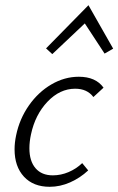

<svg xmlns="http://www.w3.org/2000/svg" viewBox="-20 -713 455 738"><path d="M415 -526 382 -507 306 -623 181 -505 157 -527 320 -693ZM269 -372Q210 -372 162.5 -322Q115 -272 99 -196Q93 -168 93 -143Q93 -94 116.5 -66.5Q140 -39 183 -39Q214 -39 243.5 -51.5Q273 -64 296 -86L319 -58Q288 -29 249.5 -12Q211 5 171 5Q108 5 72 -34Q36 -73 36 -139Q36 -165 42 -193Q55 -256 91 -307.5Q127 -359 177.5 -388.5Q228 -418 283 -418Q348 -418 378 -376L339 -340Q315 -372 269 -372Z"/></svg>

Font: Ysabeau Infant Semilight
Style: Italic
Weight: 300
Italic angle: -12°
Designer: Christian Thalmann (Catharsis Fonts)
Version: Version 0.003